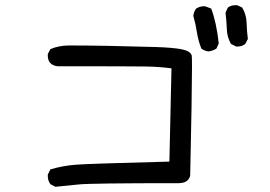

<svg xmlns="http://www.w3.org/2000/svg" viewBox="-20 -756 1040 739"><path d="M193 -37 174 -47Q164 -61 164 -78V-84L174 -104Q221 -118 271 -122Q321 -126 632 -134L640 -493Q593 -499 545 -500Q497 -501 201 -501Q164 -506 164 -542V-548L174 -567Q207 -581 246 -581Q379 -581 580 -575Q644 -573 678.5 -566.5Q713 -560 718 -542Q719 -537 719 -497Q719 -397 712 -80Q705 -51 667 -51Q327 -51 282.5 -46Q238 -41 193 -37ZM782 -558Q767 -560 755 -569Q743 -599 738 -631.5Q733 -664 724 -695Q726 -711 735 -723Q749 -732 766 -732Q771 -732 793 -723Q813 -670 822 -589L813 -569Q799 -560 782 -558ZM895 -577H889L869 -587Q854 -613 853 -644.5Q852 -676 848 -707L857 -727Q869 -736 886 -736H893L912 -727Q928 -701 929 -669Q930 -637 934 -606L924 -587Q912 -577 895 -577Z"/></svg>

Font: Xiaolai Mono SC
Style: Regular
Weight: 400
Monospace: yes
Designer: LXGW / Nozomi Seto
Version: Version 3.113;September 30, 2024